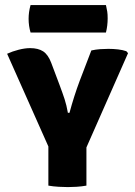

<svg xmlns="http://www.w3.org/2000/svg" viewBox="-20 -756 551 782"><path d="M352 -550.5Q370 -554.5 388.2 -555.8Q406.5 -557 421.5 -557Q441.5 -557 460.8 -554.8Q480 -552.5 494.5 -547.5L501.5 -539.5L332 -155.5V0Q312.5 3.5 292 4.8Q271.5 6 256.5 6Q242.5 6 219.5 4.8Q196.5 3.5 177 0V-159.5L9 -537Q30.5 -547 56.2 -553.5Q82 -560 102.5 -560Q135.5 -560 155.8 -546.8Q176 -533.5 188.5 -500.5L222 -411.5Q235.5 -375.5 243.2 -351.8Q251 -328 256.5 -296.5H263Q281.5 -365 304.5 -426.5ZM104.5 -623.5Q96.5 -650.5 96.5 -679.5Q96.5 -707 104.5 -735.5H411.5Q415 -719.5 416.8 -708.8Q418.5 -698 418.5 -681Q418.5 -651.5 411.5 -623.5Z"/></svg>

Font: Signika SC
Style: Bold
Weight: 700
Designer: Anna Giedryś
Foundry: Anna Giedryś
Version: Version 2.000; ttfautohint (v1.8.3) -l 8 -r 50 -G 200 -x 9 -